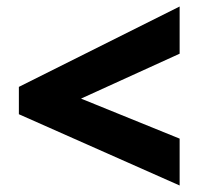

<svg xmlns="http://www.w3.org/2000/svg" viewBox="-20 -740 612 590"><path d="M532 -170 38 -389V-473L532 -720V-575L229 -437L532 -314Z"/></svg>

Font: Noto Sans Kannada UI Black
Style: Regular
Weight: 900
Designer: Jelle Bosma - Monotype Design Team
Foundry: Monotype Imaging Inc.
Version: Version 2.005; ttfautohint (v1.8.4.7-5d5b)